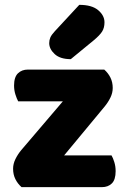

<svg xmlns="http://www.w3.org/2000/svg" viewBox="-20 -772 521 792"><path d="M136 0H69Q53 -14 43.5 -33Q34 -52 34 -76Q34 -96 43.5 -115.5Q53 -135 67 -152L351 -485H410Q426 -471 435.5 -452Q445 -433 445 -409Q445 -389 435.5 -369.5Q426 -350 412 -333ZM374 -485V-354H55Q49 -365 43.5 -382.5Q38 -400 38 -419Q38 -454 54 -469.5Q70 -485 95 -485ZM121 0V-131H440Q446 -121 451.5 -103.5Q457 -86 457 -66Q457 -31 441.5 -15.5Q426 0 400 0ZM206 -643 307 -752Q359 -752 385 -730Q411 -708 411 -680Q411 -657 401 -641.5Q391 -626 367 -606L272 -528Q228 -528 205.5 -549Q183 -570 183 -594Q183 -606 187.5 -617Q192 -628 206 -643Z"/></svg>

Font: Baloo Tamma 2 ExtraBold
Style: Regular
Weight: 800
Designer: Divya Kowshik, Shuchita Grover and Ek Type
Foundry: Ek Type
Version: Version 1.700